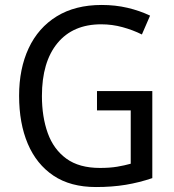

<svg xmlns="http://www.w3.org/2000/svg" viewBox="-20 -744 701 774"><path d="M371 -377H594V-26Q541 -8 486.5 1Q432 10 367 10Q264 10 195.5 -36Q127 -82 92 -164.5Q57 -247 57 -358Q57 -467 95.5 -549.5Q134 -632 208.5 -678Q283 -724 390 -724Q445 -724 494 -712.5Q543 -701 585 -681L552 -605Q516 -623 474 -634.5Q432 -646 388 -646Q274 -646 211.5 -570Q149 -494 149 -357Q149 -273 172.5 -207.5Q196 -142 247.5 -104.5Q299 -67 383 -67Q423 -67 452.5 -72Q482 -77 507 -84V-299H371Z"/></svg>

Font: Noto Sans Tamil SemiCondensed
Style: Regular
Weight: 400
Width: 4
Designer: Jelle Bosma - Monotype Design Team
Foundry: Monotype Imaging Inc.
Version: Version 2.004; ttfautohint (v1.8.4.7-5d5b)